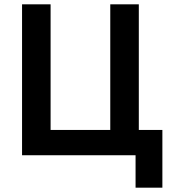

<svg xmlns="http://www.w3.org/2000/svg" viewBox="-20 -718 799 888"><path d="M607 0H82V-698H214V-117H490V-698H622V-117H731V150H607Z"/></svg>

Font: IBM Plex Sans SmBld
Style: Regular
Weight: 600
Designer: Mike Abbink, Paul van der Laan, Pieter van Rosmalen
Foundry: Bold Monday
Version: Version 3.005